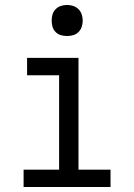

<svg xmlns="http://www.w3.org/2000/svg" viewBox="-20 -753 540 773"><path d="M75 0V-70H218V-450H89V-520H296V-70H425V0ZM250 -608Q237 -608 225 -611.5Q213 -615 204 -624Q195 -633 191.5 -645Q188 -657 188 -670Q188 -683 191.5 -695Q195 -707 204 -716Q213 -725 225 -729Q237 -733 250 -733Q263 -733 275 -729Q287 -725 296 -716Q305 -707 309 -695Q313 -683 313 -670Q313 -657 309 -645Q305 -633 296 -624Q287 -615 275 -611.5Q263 -608 250 -608Z"/></svg>

Font: Zed Mono
Style: Regular
Weight: 400
Monospace: yes
Designer: Belleve Invis
Foundry: Belleve Invis
Version: Version 1.0.0; ttfautohint (v1.8.4)